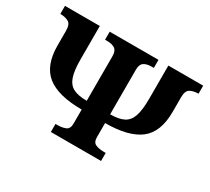

<svg xmlns="http://www.w3.org/2000/svg" viewBox="-138 -947 1289 1179"><g transform="rotate(30 506.5 -357.0)"><path d="M329 0V-57H342Q376 -57 400 -67Q424 -77 424 -114V-214Q257 -214 178 -276.5Q99 -339 99 -481V-585Q99 -632 74.5 -644.5Q50 -657 17 -657V-714H264V-478Q264 -398 279 -354.5Q294 -311 329 -293.5Q364 -276 424 -276V-593Q424 -630 404 -643.5Q384 -657 350 -657H334V-714H680V-657H664Q630 -657 610 -643.5Q590 -630 590 -593V-276Q651 -276 686 -294Q721 -312 735.5 -356Q750 -400 750 -478V-714H997V-657Q964 -657 939.5 -644.5Q915 -632 915 -585V-481Q915 -337 835 -275.5Q755 -214 590 -214V-114Q590 -77 614 -67Q638 -57 672 -57H685V0Z"/></g></svg>

Font: Noto Serif ExtraBold
Style: Regular
Weight: 800
Designer: Monotype Design Team
Foundry: Monotype Imaging Inc.
Version: Version 2.014